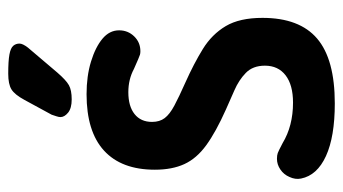

<svg xmlns="http://www.w3.org/2000/svg" viewBox="-208 -634 853 478"><g transform="rotate(-90 219.0 -395.5)"><path d="M185 -260Q207 -250 232.5 -239Q258 -228 276 -210.5Q294 -193 294 -163Q294 -130 270 -111.5Q246 -93 202 -93Q144 -93 101 -119Q82 -129 76.5 -131Q71 -133 62 -133Q48 -133 35.5 -124.5Q23 -116 17 -102Q10 -87 13 -73Q21 -33 69 -11Q117 11 200 11Q310 11 361.5 -33Q413 -77 413 -169Q413 -226 392.5 -260.5Q372 -295 335.5 -317.5Q299 -340 252 -361Q216 -377 194.5 -388.5Q173 -400 163.5 -412.5Q154 -425 154 -444Q154 -472 173.5 -487.5Q193 -503 228 -503Q260 -503 286 -489Q302 -482 310 -478.5Q318 -475 321.5 -474Q325 -473 330 -473Q352 -473 367 -488.5Q382 -504 382 -526Q382 -550 361 -567.5Q340 -585 304 -596Q268 -607 223 -607Q130 -607 82.5 -563.5Q35 -520 35 -437Q35 -394 49 -363.5Q63 -333 96 -309Q129 -285 185 -260ZM349 -774Q349 -783 343.5 -789.5Q338 -796 322 -799Q306 -802 274 -802Q248 -802 235 -794Q222 -786 209 -762L172 -694Q170 -688 168 -682Q166 -676 166 -672Q166 -662 177 -653Q188 -644 210 -644Q233 -644 245.5 -651Q258 -658 277 -680L339 -753Q349 -766 349 -774Z"/></g></svg>

Font: Beiruti
Style: Bold
Weight: 700
Designer: Arlette Boutros
Foundry: Boutros
Version: Version 1.41